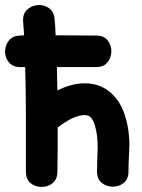

<svg xmlns="http://www.w3.org/2000/svg" viewBox="-26 -736 560 756"><path d="M76 -61Q76 -30 94.5 -15Q113 0 138 0Q163 0 181.5 -15Q200 -30 200 -61Q200 -92 201 -147Q201 -202 201 -234Q265 -283 308 -283Q323 -283 332 -273Q349 -254 356 -202Q359 -172 358.5 -151Q358 -130 357 -110Q356 -90 356 -62Q356 -31 374.5 -16Q393 -1 418 -1Q443 -1 461.5 -16Q480 -31 480 -62Q480 -94 481.5 -116.5Q483 -139 483.5 -161.5Q484 -184 480 -218Q468 -308 425 -356Q379 -408 308 -408Q257 -408 200 -380Q199 -429 198 -472H350Q381 -471 396.5 -489.5Q412 -508 412.5 -533Q413 -558 398 -577Q383 -596 352 -596Q274 -597 193 -597Q192 -633 189 -659Q187 -690 167 -704Q147 -718 122.5 -716Q98 -714 80.5 -697.5Q63 -681 65 -651L69 -597L55 -596Q25 -596 9.5 -577Q-6 -558 -6 -533Q-6 -508 10 -489.5Q26 -471 57 -472H73Q76 -386 76 -269V-61Z"/></svg>

Font: Balsamiq Sans
Style: Bold
Weight: 700
Designer: Michael Angeles
Foundry: Balsamiq SRL
Version: Version 1.020; ttfautohint (v1.8.4.7-5d5b);gftools[0.9.26]